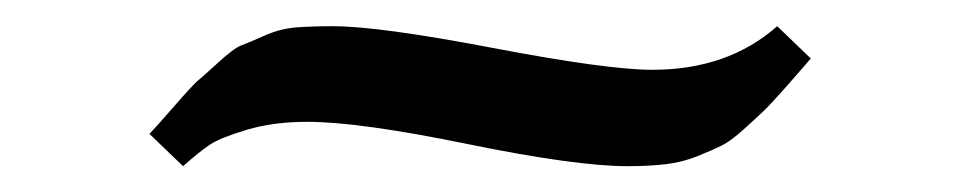

<svg xmlns="http://www.w3.org/2000/svg" viewBox="-20 -714 743 148"><path d="M95.2 -610.8Q99.1 -614.7 114 -631.8Q128.9 -648.9 132.6 -651.9Q136.2 -654.8 148.2 -665.8Q160.2 -676.8 166 -679Q171.9 -681.2 183.8 -686.5Q195.8 -691.9 208.5 -692.9Q221.2 -693.8 236.8 -693.8Q272 -693.8 360.1 -677Q448.2 -660.2 482.9 -660.2Q541 -660.2 579.1 -693.8L605 -668.9Q599.1 -662.1 586.7 -647.9Q574.2 -633.8 569.1 -628.9Q564 -624 553.5 -614.5Q543 -605 535.9 -601.6Q528.8 -598.1 517.3 -593.5Q505.9 -588.9 492.9 -587.4Q480 -585.9 463.9 -585.9Q423.8 -585.9 340.3 -603Q256.8 -620.1 216.8 -620.1Q190.9 -620.1 170.4 -614Q149.9 -607.9 141.8 -602.5Q133.8 -597.2 121.1 -585.9Z"/></svg>

Font: CMU Serif
Style: Bold
Weight: 700
Version: Version 0.7.0